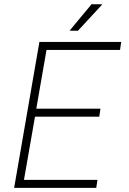

<svg xmlns="http://www.w3.org/2000/svg" viewBox="-20 -915 627 935"><path d="M463.4 -346.7 469.2 -385.7H156.7L206.5 -671.9H564.5L570.3 -710.9H171.9L48.8 0H448.7L454.6 -39.1H96.7L150.4 -346.7ZM425.8 -894.5 318.8 -765.6 359.4 -765.1 478.5 -894Z"/></svg>

Font: Roboto Mono ExtraLight
Style: Italic
Weight: 250
Italic angle: -10°
Monospace: yes
Designer: Google
Version: Version 3.000